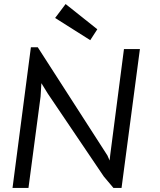

<svg xmlns="http://www.w3.org/2000/svg" viewBox="-20 -930 791 951"><path d="M133 -696H167L512 -160L523 -135L526 -163L594 -687H673L582 1H542L494 -56L217 -466L185 -518L181 -452L121 1H42ZM253 -841 305 -910 462 -785 427 -731Z"/></svg>

Font: Bellota Text
Style: Bold Italic
Weight: 700
Italic angle: -7.5°
Designer: Kemie Guaida
Foundry: Kemie Guaida
Version: Version 4.001